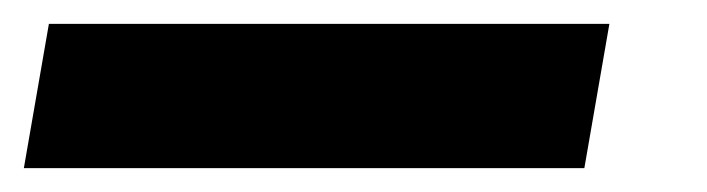

<svg xmlns="http://www.w3.org/2000/svg" viewBox="-101 -20 593 161"><path d="M389 121H-81L-60 0H410Z"/></svg>

Font: Open Sauce Sans Black Italic
Style: Regular
Weight: 900
Italic angle: -10°
Designer: Alfredo Marco Pradil
Foundry: Creative Sauce Fz LLC
Version: Version 1.477